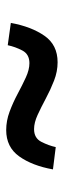

<svg xmlns="http://www.w3.org/2000/svg" viewBox="187 -627 206 620"><g transform="rotate(90 290.0 -317.0)"><path d="M400 -234Q370 -234 340.5 -245Q311 -256 283 -271Q255 -286 230 -297.5Q205 -309 184 -309Q155 -309 143 -286Q131 -263 126 -239L54 -249Q66 -315 95.5 -357.5Q125 -400 181 -400Q211 -400 240.5 -388.5Q270 -377 298 -362Q326 -347 351 -335.5Q376 -324 397 -324Q426 -324 438 -347.5Q450 -371 455 -394L527 -385Q515 -318 485 -276Q455 -234 400 -234Z"/></g></svg>

Font: Murecho SemiBold
Style: Regular
Weight: 600
Designer: Neil Summerour
Foundry: Positype
Version: Version 1.010; ttfautohint (v1.8.3)